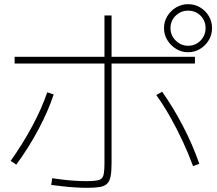

<svg xmlns="http://www.w3.org/2000/svg" viewBox="-20 -875 1040 919"><path d="M397 24Q371 24 339 22Q307 20 276.5 16.5Q246 13 225 10L230 -22Q249 -19 277.5 -15.5Q306 -12 337 -10Q368 -8 393 -8Q434 -8 452 -13Q470 -18 475 -36Q480 -54 480 -95V-801H514V-93Q514 -55 509.5 -31.5Q505 -8 493 4Q481 16 458 20Q435 24 397 24ZM31 -105Q88 -185 134 -270.5Q180 -356 206 -433L237 -423Q211 -344 164.5 -256.5Q118 -169 58 -87ZM904 -80Q882 -140 854 -200Q826 -260 794 -316.5Q762 -373 728 -420L756 -436Q808 -363 855 -273Q902 -183 934 -91ZM50 -571V-603H913V-571ZM880 -625Q849 -625 823 -641Q797 -657 781 -683Q765 -709 765 -740Q765 -772 781 -798Q797 -824 823 -839.5Q849 -855 880 -855Q912 -855 938 -839.5Q964 -824 979.5 -798Q995 -772 995 -740Q995 -709 979.5 -683Q964 -657 938 -641Q912 -625 880 -625ZM880 -656Q916 -656 940 -681Q964 -706 964 -740Q964 -776 940 -800Q916 -824 880 -824Q846 -824 821 -800Q796 -776 796 -740Q796 -706 821 -681Q846 -656 880 -656Z"/></svg>

Font: M PLUS 1 ExtraLight
Style: Regular
Weight: 250
Version: Version 1.001